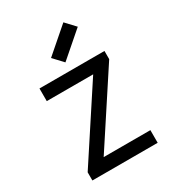

<svg xmlns="http://www.w3.org/2000/svg" viewBox="-208 -1000 1015 1118"><g transform="rotate(-30 300.0 -441.0)"><path d="M80 0V-55L393 -533H81V-618H518V-563L205 -85H519V0ZM288 -674 228 -738 394 -882 454 -818Z"/></g></svg>

Font: Victor Mono SemiBold
Style: Regular
Weight: 600
Monospace: yes
Designer: Rune Bjørnerås
Version: Version 1.561;gftools[0.9.30]